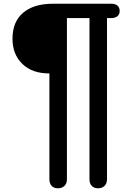

<svg xmlns="http://www.w3.org/2000/svg" viewBox="-20 -735 709 1030"><path d="M245 227V-341Q152 -341 99.5 -392.5Q47 -444 47 -527Q47 -618 104 -666.5Q161 -715 265 -715H576Q598 -715 610 -705Q622 -695 622 -676Q622 -658 610 -648Q598 -638 576 -638H554V227Q554 249 541 262Q528 275 506 275Q484 275 472 262Q460 249 460 227V-638H339V227Q339 249 326 262Q313 275 291 275Q269 275 257 262Q245 249 245 227Z"/></svg>

Font: Kodchasan Medium
Style: Regular
Weight: 500
Designer: Katatrad Aksorn Co.,Ltd.
Foundry: Cadson Demak Co.,Ltd.
Version: Version 1.000; ttfautohint (v1.6)